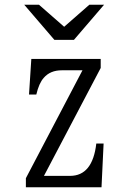

<svg xmlns="http://www.w3.org/2000/svg" viewBox="-20 -788 540 808"><path d="M209 -620.1 82 -768.1H144L250 -675.3L356 -768.1H418L291 -620.1ZM111.8 -540H403.8V-502L165 -47.9H274.9Q369.6 -47.9 385.3 -184.1H416L407.2 0H88.9V-38.1L327.1 -492.2H240.2Q191.4 -492.2 164.1 -460.4Q144 -438 132.8 -390.1H102.1Z"/></svg>

Font: BIZ UDMincho
Style: Regular
Weight: 400
Monospace: yes
Designer: TypeBank Co., Ltd.
Foundry: Morisawa Inc.
Version: Version 1.06